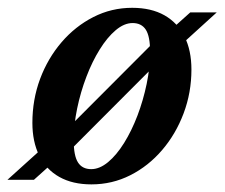

<svg xmlns="http://www.w3.org/2000/svg" viewBox="-52 -472 590 504"><path d="M295 -451.5Q345 -451.5 379.8 -431.8Q414.5 -412 432.5 -375.8Q450.5 -339.5 450.5 -289.5Q450.5 -229 430 -174.5Q409.5 -120 373.5 -78Q337.5 -36 290 -12Q242.5 12 188 12Q138.5 12 103.8 -7.5Q69 -27 51 -63.5Q33 -100 33 -149.5Q33 -210.5 53.2 -264.8Q73.5 -319 109.5 -361Q145.5 -403 193 -427.2Q240.5 -451.5 295 -451.5ZM187.5 -28Q209.5 -28 231.8 -46.5Q254 -65 273.8 -96.8Q293.5 -128.5 308.8 -168.5Q324 -208.5 333 -251.8Q342 -295 342 -336Q342 -376.5 330.8 -394Q319.5 -411.5 296 -411.5Q274 -411.5 251.8 -392.8Q229.5 -374 209.8 -342.2Q190 -310.5 174.8 -270.5Q159.5 -230.5 150.5 -187.2Q141.5 -144 141.5 -103Q141.5 -63 152.8 -45.5Q164 -28 187.5 -28ZM447.5 -439.5H517L413 -345L378.5 -324.5L128.5 -74L95.5 -52.5L37 0H-32.5L70.5 -93L104 -113L356 -365.5L389.5 -387.5Z"/></svg>

Font: Newsreader 24pt SemiBold
Style: Italic
Weight: 600
Italic angle: -17°
Designer: Hugues Gentile
Foundry: Production Type
Version: Version 1.003